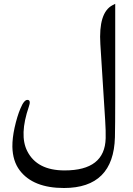

<svg xmlns="http://www.w3.org/2000/svg" viewBox="-20 -715 684 991"><path d="M573.2 -6.8Q566.4 254.9 310.5 255.4Q150.9 255.4 82 164.6Q45.4 116.7 43.9 42.5Q43.5 -2 55.2 -55.7Q68.4 -114.7 85 -153.8Q105 -203.1 124.5 -199.2Q140.1 -196.3 128.9 -164.6Q78.6 -17.6 120.6 64.9Q170.9 164.6 313 164.6Q521.5 165 525.4 -1.5Q526.4 -39.1 522.9 -92.8L498 -486.8Q487.8 -649.9 560.5 -688L574.7 -695.3V-210.4Q574.7 -64.9 573.2 -6.8Z"/></svg>

Font: Gandom WOL
Style: WOL
Weight: 400
Foundry: DejaVu fonts team - Redesigned by Saber Rastikerdar - Based on Samim Font
Version: Version 0.8